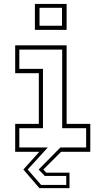

<svg xmlns="http://www.w3.org/2000/svg" viewBox="-20 -770 535 974"><path d="M180 184.5 98.5 90 179.5 0H57V-141.5H177V-398.5H57V-540H318V-141.5H438V0H290L200 90L215 106H332.5V184.5ZM188.5 168H316V122.5H207L176 90L286.5 -22H417V-119.5H295.5V-518.5H78V-420.5H198V-119.5H78V-22H222.5L120.5 90ZM157 -618.5V-750H318V-618.5ZM180.5 -639.5H294.5V-730.5H180.5Z"/></svg>

Font: Tourney Thin ExtraLight
Style: Regular
Weight: 250
Version: Version 1.015